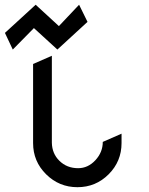

<svg xmlns="http://www.w3.org/2000/svg" viewBox="-41 -779 622 799"><path d="M204.1 -670.4 288.1 -759.3 323.2 -688 197.8 -572.8 100.1 -662.1 12.2 -572.8 -20.5 -642.1 107.4 -759.3ZM386.7 -188.5 464.8 -222.7V-183.6Q464.8 -107.4 411.1 -53.7Q357.4 0 281.2 0Q205.1 0 150.9 -53.7Q96.7 -107.4 96.7 -183.6V-512.7L174.8 -546.9V-185.1Q175.8 -139.6 206.1 -109.9Q237.3 -79.1 284.2 -79.1Q325.2 -79.1 356 -112.3Q386.7 -145.5 386.7 -188.5Z"/></svg>

Font: NovaMono
Style: Regular
Weight: 400
Monospace: yes
Version: Version 1.2